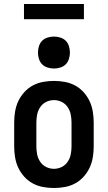

<svg xmlns="http://www.w3.org/2000/svg" viewBox="-20 -933 540 961"><path d="M250 8Q223 8 195.5 3Q168 -2 144 -15Q120 -28 101.5 -48.5Q83 -69 71.5 -93.5Q60 -118 55.5 -145.5Q51 -173 51 -200V-320Q51 -347 55.5 -374.5Q60 -402 71.5 -426.5Q83 -451 101.5 -471.5Q120 -492 144 -505Q168 -518 195.5 -523Q223 -528 250 -528Q277 -528 304.5 -523Q332 -518 356 -505Q380 -492 398.5 -471.5Q417 -451 428.5 -426.5Q440 -402 444.5 -374.5Q449 -347 449 -320V-200Q449 -173 444.5 -145.5Q440 -118 428.5 -93.5Q417 -69 398.5 -48.5Q380 -28 356 -15Q332 -2 304.5 3Q277 8 250 8ZM250 -88Q270 -88 288.5 -97Q307 -106 318.5 -123Q330 -140 334 -160Q338 -180 338 -200V-320Q338 -340 334 -360Q330 -380 318.5 -397Q307 -414 288.5 -423Q270 -432 250 -432Q230 -432 211.5 -423Q193 -414 181.5 -397Q170 -380 166 -360Q162 -340 162 -320V-200Q162 -180 166 -160Q170 -140 181.5 -123Q193 -106 211.5 -97Q230 -88 250 -88ZM250 -590Q234 -590 218 -595Q202 -600 191 -611Q180 -622 175 -638Q170 -654 170 -670Q170 -686 175 -702Q180 -718 191 -729Q202 -740 218 -745Q234 -750 250 -750Q266 -750 282 -745Q298 -740 309 -729Q320 -718 325 -702Q330 -686 330 -670Q330 -654 325 -638Q320 -622 309 -611Q298 -600 282 -595Q266 -590 250 -590ZM100 -837V-913H400V-837Z"/></svg>

Font: Iosevka Custom
Style: Bold
Weight: 700
Monospace: yes
Designer: Belleve Invis
Foundry: Belleve Invis
Version: Version 30.3.3; ttfautohint (v1.8.3)